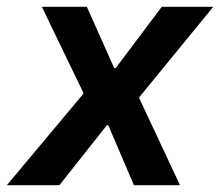

<svg xmlns="http://www.w3.org/2000/svg" viewBox="-51 -543 645 563"><path d="M341.7 0 266.4 -175.9H262.5L193.3 -268.4V-271.2L71.7 -523.1H203.6L283.9 -343.3H288.2L357.3 -257.9V-255.1L476.7 0ZM-30.9 0 193.3 -267.8V-270.6L283.9 -343.3H288.2L423.4 -523.1H574.4L357.3 -257.9V-255.1L266.4 -175.9H262.5L123.2 0Z"/></svg>

Font: Reddit Sans
Style: Italic
Weight: 400
Italic angle: -11.25°
Designer: Stephen Hutchings
Version: Version 1.013